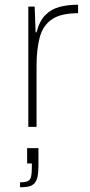

<svg xmlns="http://www.w3.org/2000/svg" viewBox="-20 -538 381 814"><path d="M100 0V-510H127L131 -401H135Q147 -449 172.5 -474.5Q198 -500 233.5 -509Q269 -518 311 -518V-482Q238 -482 200 -456Q162 -430 148.5 -380Q135 -330 135 -259V0ZM65 256V235Q88 235 98.5 229.5Q109 224 112 210Q115 196 115 172V155H95V90H143V165Q143 192 139.5 209.5Q136 227 127.5 237.5Q119 248 104 252Q89 256 65 256Z"/></svg>

Font: Saira Thin Thin
Style: Regular
Weight: 250
Version: Version 1.101